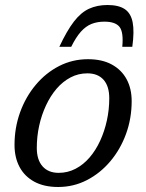

<svg xmlns="http://www.w3.org/2000/svg" viewBox="-20 -737 585 767"><path d="M331.5 -500.5Q388 -500.5 426.8 -479.2Q465.5 -458 485.8 -420.5Q506 -383 506 -333Q506 -264 483.5 -202.2Q461 -140.5 420.8 -92.8Q380.5 -45 327.2 -17.5Q274 10 212 10Q156 10 117 -11.2Q78 -32.5 58 -70.2Q38 -108 38 -158Q38 -226.5 60.2 -288.2Q82.5 -350 122.8 -398Q163 -446 216.2 -473.2Q269.5 -500.5 331.5 -500.5ZM214.5 -46.5Q250.5 -46.5 281.8 -62.8Q313 -79 337.8 -107.8Q362.5 -136.5 380 -174.5Q397.5 -212.5 407 -256Q416.5 -299.5 416.5 -344.5Q416.5 -392.5 393.8 -418.2Q371 -444 329 -444Q293 -444 262 -427.8Q231 -411.5 206.2 -382.8Q181.5 -354 163.8 -316Q146 -278 136.5 -234.8Q127 -191.5 127 -146Q127 -98.5 150 -72.5Q173 -46.5 214.5 -46.5ZM397 -650.5Q368.5 -650.5 345.8 -641.5Q323 -632.5 303.2 -610.5Q283.5 -588.5 264.5 -550H217Q247 -614 275 -650.5Q303 -687 335.5 -702Q368 -717 409.5 -717Q454 -717 478.5 -700.5Q503 -684 510 -647.5Q517 -611 508.5 -550H468.5Q474 -608.5 457.5 -629.5Q441 -650.5 397 -650.5Z"/></svg>

Font: Newsreader 9pt
Style: Italic
Weight: 400
Italic angle: -17°
Designer: Hugues Gentile
Foundry: Production Type
Version: Version 1.003